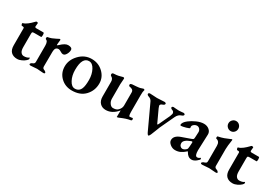

<svg xmlns="http://www.w3.org/2000/svg" viewBox="23 -1400 3120 2198"><g transform="rotate(30 1583.0 -301.5)"><path d="M188 14Q137 14 107.5 -14.5Q78 -43 78 -102V-327Q78 -336 71.5 -339Q65 -342 45 -342Q43 -342 39 -351Q35 -360 35 -366Q35 -371 41 -374Q69 -381 98.5 -404.5Q128 -428 146.5 -448Q165 -468 169 -468Q191 -468 190 -458L186 -414Q186 -400 206 -400H299Q309 -400 309 -371Q309 -342 301 -342H217Q194 -342 188.5 -338Q183 -334 183 -316V-140Q183 -93 199.5 -72.5Q216 -52 239 -52Q280 -52 303 -70Q308 -75 310 -64Q311 -60 311 -55Q311 -48 294.5 -32Q278 -16 247.5 -1Q217 14 188 14Z M499 -250 498 -65Q498 -61 498.5 -57.5Q499 -54 500.5 -51Q502 -48 503 -45.5Q504 -43 506.5 -41Q509 -39 510.5 -38Q512 -37 515 -35.5Q518 -34 519.5 -33Q521 -32 525 -30.5Q529 -29 530 -29Q548 -18 548 -8Q548 3 527 3Q506 3 484 0Q462 -3 445 -3Q428 -3 406 0Q384 3 363 3Q343 3 343 -8Q343 -18 360 -29Q361 -29 364.5 -30.5Q368 -32 369 -32.5Q370 -33 373.5 -34.5Q377 -36 378 -37Q379 -38 382 -40Q385 -42 386 -43.5Q387 -45 388.5 -47.5Q390 -50 391 -52.5Q392 -55 392.5 -58.5Q393 -62 393 -66V-276Q393 -338 363 -346Q357 -348 357 -362Q357 -375 366 -377Q394 -382 415.5 -390Q437 -398 461.5 -411Q486 -424 497 -429Q498 -429 498.5 -429.5Q499 -430 500 -430Q505 -430 510 -423Q510 -420 509 -412.5Q508 -405 506.5 -390Q505 -375 504 -360Q504 -350 506 -350Q510 -350 524 -363Q579 -416 618 -416Q673 -416 673 -381Q673 -353 656 -324Q639 -295 616 -295Q601 -295 580.5 -308.5Q560 -322 546 -322Q524 -322 511.5 -307.5Q499 -293 499 -250Z M917 -377Q874 -377 851 -338Q827 -298 827 -210Q827 -136 857 -79Q887 -22 931 -22Q987 -22 1008 -75Q1023 -112 1023 -189Q1023 -262 993 -319.5Q963 -377 917 -377ZM932 -414Q1022 -414 1084 -354.5Q1146 -295 1146 -213Q1146 -119 1084 -52.5Q1022 14 911 14Q823 14 763.5 -43Q704 -100 704 -187Q704 -273 771.5 -343.5Q839 -414 932 -414Z M1613 -415H1615Q1623 -415 1628 -409.5Q1633 -404 1628 -398Q1622 -384 1622 -329V-125Q1622 -58 1635 -58Q1656 -58 1670 -62Q1674 -63 1677.5 -59Q1681 -55 1681 -46Q1681 -37 1676 -33Q1671 -29 1666 -29Q1613 -21 1539 12Q1525 19 1513 19Q1510 19 1509.5 18.5Q1509 18 1510 16Q1510 15 1510 14Q1510 7 1510.5 -22Q1511 -51 1511 -62V-69Q1444 13 1358 13Q1311 13 1281.5 -17.5Q1252 -48 1252 -103V-300Q1252 -338 1220 -355Q1210 -360 1210 -373Q1210 -390 1227 -393Q1249 -394 1266 -396Q1283 -398 1291.5 -400Q1300 -402 1317 -406.5Q1334 -411 1345 -414Q1354 -415 1358.5 -411Q1363 -407 1362 -400Q1357 -350 1357 -326V-136Q1357 -101 1376.5 -74.5Q1396 -48 1420 -48Q1463 -48 1483 -67Q1517 -98 1517 -137V-308Q1517 -333 1501 -343.5Q1485 -354 1468 -355Q1465 -355 1461.5 -356.5Q1458 -358 1454.5 -362.5Q1451 -367 1451 -375Q1451 -384 1460 -388.5Q1469 -393 1475 -393Q1507 -395 1526.5 -396.5Q1546 -398 1560 -400Q1574 -402 1578.5 -403.5Q1583 -405 1595 -409Q1607 -413 1613 -415Z M2020 -368Q1997 -376 1997 -391Q1997 -397 2004 -401Q2011 -405 2017 -405Q2022 -405 2046 -402.5Q2070 -400 2090 -400Q2109 -400 2125 -402.5Q2141 -405 2149 -405Q2155 -405 2162 -401Q2169 -397 2169 -391Q2169 -376 2146 -368Q2105 -356 2084 -311L1996 -123Q1990 -110 1975.5 -70Q1961 -30 1949 -4Q1937 22 1929 22Q1917 22 1900 -17L1755 -329Q1742 -357 1709 -367Q1686 -375 1686 -390Q1686 -397 1693 -401Q1700 -405 1706 -405Q1726 -405 1754.5 -402.5Q1783 -400 1800 -400Q1817 -400 1848 -402.5Q1879 -405 1899 -405Q1905 -405 1912 -401Q1919 -397 1919 -391Q1919 -375 1896 -367Q1865 -358 1865 -337Q1865 -335 1875 -308L1951 -144Q1957 -132 1967 -154L2033 -295Q2045 -326 2045 -331Q2045 -361 2020 -368Z M2299 -93Q2299 -68 2312.5 -54.5Q2326 -41 2340 -41Q2366 -41 2391 -66Q2400 -75 2401 -104L2404 -150Q2407 -170 2396 -170Q2390 -170 2384 -167Q2299 -135 2299 -93ZM2537 -41Q2557 -41 2570 -54Q2574 -59 2579 -55Q2584 -51 2584 -44Q2584 -34 2553.5 -10Q2523 14 2495 14Q2467 14 2448.5 -1Q2430 -16 2422 -31.5Q2414 -47 2412 -47Q2408 -47 2392 -32Q2376 -17 2345.5 -1.5Q2315 14 2275 14Q2240 14 2209.5 -10.5Q2179 -35 2179 -63Q2179 -122 2260 -151L2373 -191Q2395 -199 2399 -204.5Q2403 -210 2404 -230L2407 -293Q2409 -318 2394 -336.5Q2379 -355 2356 -355Q2341 -355 2325.5 -345.5Q2310 -336 2304 -325Q2300 -318 2300 -307Q2300 -304 2301 -300Q2302 -296 2302 -294Q2302 -285 2259 -273Q2216 -261 2198 -261Q2186 -261 2186 -270Q2186 -303 2235 -341Q2269 -368 2320.5 -391Q2372 -414 2415 -414Q2458 -414 2487 -388.5Q2516 -363 2514 -327L2506 -116Q2506 -41 2537 -41Z M2778 -420Q2787 -420 2787 -415Q2773 -324 2773 -286V-65Q2773 -61 2773.5 -57.5Q2774 -54 2775.5 -51Q2777 -48 2778.5 -45.5Q2780 -43 2782.5 -41Q2785 -39 2786.5 -38Q2788 -37 2792 -35.5Q2796 -34 2797.5 -33Q2799 -32 2803.5 -30.5Q2808 -29 2809 -29Q2827 -16 2828 -8Q2828 3 2806 3Q2785 3 2761.5 0Q2738 -3 2719 -3Q2701 -3 2677 0Q2653 3 2631 3Q2609 3 2609 -8Q2609 -19 2627 -28Q2629 -28 2630 -29Q2641 -33 2644 -34Q2647 -35 2655 -39.5Q2663 -44 2665.5 -50Q2668 -56 2668 -65V-268Q2668 -326 2623 -336Q2615 -338 2615 -352Q2615 -365 2624 -367Q2662 -374 2698 -387Q2734 -400 2754.5 -410Q2775 -420 2778 -420ZM2672.5 -512.5Q2653 -532 2653 -559Q2653 -586 2672.5 -605.5Q2692 -625 2719 -625Q2746 -625 2764.5 -605.5Q2783 -586 2783 -559Q2783 -532 2764.5 -512.5Q2746 -493 2719 -493Q2692 -493 2672.5 -512.5Z M3035 14Q2984 14 2954.5 -14.5Q2925 -43 2925 -102V-327Q2925 -336 2918.5 -339Q2912 -342 2892 -342Q2890 -342 2886 -351Q2882 -360 2882 -366Q2882 -371 2888 -374Q2916 -381 2945.5 -404.5Q2975 -428 2993.5 -448Q3012 -468 3016 -468Q3038 -468 3037 -458L3033 -414Q3033 -400 3053 -400H3146Q3156 -400 3156 -371Q3156 -342 3148 -342H3064Q3041 -342 3035.5 -338Q3030 -334 3030 -316V-140Q3030 -93 3046.5 -72.5Q3063 -52 3086 -52Q3127 -52 3150 -70Q3155 -75 3157 -64Q3158 -60 3158 -55Q3158 -48 3141.5 -32Q3125 -16 3094.5 -1Q3064 14 3035 14Z"/></g></svg>

Font: EB Garamond 12
Style: Bold
Weight: 700
Version: Version 0.016